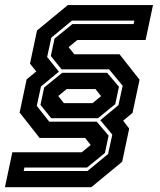

<svg xmlns="http://www.w3.org/2000/svg" viewBox="-47 -664 650 778"><path d="M-27 94.5 3 -47H284.5L320.5 -76.5L298 -105H113.5L32.5 -208L61 -342.5L100 -374.5L74.5 -406L103 -540.5L228 -643.5H573L543 -502H266.5L231 -473L254 -444H437.5L518.5 -341L490 -206.5L452 -175L476.5 -143L448 -8.5L323 94.5ZM49 29H307.5L391 -40L408 -118.5L359.5 -177L433 -238L450 -316.5L395 -383H202.5L159 -437L174 -507.5L246.5 -566.5H494.5L497.5 -580.5H244.5L161 -511.5L144 -433L191.5 -373.5L119 -313.5L102 -235L152.5 -171H345L393 -114.5L378 -44L305.5 15H52ZM212 -246H328L362.5 -274.5L340 -303H223L189 -275ZM160.5 -185 117 -239 132 -309.5 205 -369H387L435 -312.5L420 -242L350 -185Z"/></svg>

Font: Tourney
Style: Bold Italic
Weight: 700
Italic angle: -12°
Version: Version 1.015